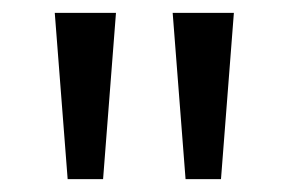

<svg xmlns="http://www.w3.org/2000/svg" viewBox="-20 -734 448 298"><path d="M160 -714 140 -456H85L65 -714ZM343 -714 323 -456H268L248 -714Z"/></svg>

Font: Noto Sans Old Permic
Style: Regular
Weight: 400
Designer: Monotype Design Team
Foundry: Monotype Imaging Inc.
Version: Version 2.001; ttfautohint (v1.8.4.7-5d5b)